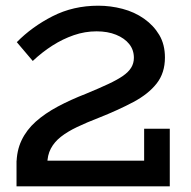

<svg xmlns="http://www.w3.org/2000/svg" viewBox="-20 -654 669 674"><path d="M38 0V-90H486V-202H576V0ZM559 -452Q559 -398 530 -361Q501 -324 448.5 -296Q396 -268 328 -241Q284 -224 250.5 -208Q217 -192 194 -174Q171 -156 158.5 -132.5Q146 -109 146 -77H38Q38 -124 55.5 -161Q73 -198 105.5 -227Q138 -256 183 -280Q228 -304 282 -325Q328 -344 360 -359Q392 -374 411.5 -387.5Q431 -401 440.5 -416.5Q450 -432 450 -451Q450 -479 433.5 -499.5Q417 -520 387.5 -532Q358 -544 319 -544Q278 -544 239 -530.5Q200 -517 164 -494Q128 -471 95 -440L39 -506Q92 -560 164.5 -597Q237 -634 325 -634Q368 -634 410 -623Q452 -612 485.5 -588.5Q519 -565 539 -531.5Q559 -498 559 -452Z"/></svg>

Font: BioRhyme Medium
Style: Regular
Weight: 500
Designer: Aoife Mooney
Foundry: Aoife Mooney Type
Version: Version 1.600;gftools[0.9.33]